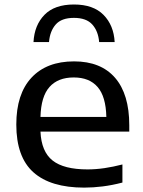

<svg xmlns="http://www.w3.org/2000/svg" viewBox="-20 -825 638 854"><path d="M354.5 9.5Q205 9.5 128.8 -58.5Q52.5 -126.5 52.5 -271Q52.5 -407 120 -479.5Q187.5 -552 309.5 -552Q428.5 -552 491.8 -479Q555 -406 555 -268V-239.5H160Q164 -150.5 214 -111Q264 -71.5 369.5 -71.5Q405.5 -71.5 444.8 -77.2Q484 -83 524.5 -93.5V-13Q478.5 -1 436.5 4.2Q394.5 9.5 354.5 9.5ZM308 -480.5Q238 -480.5 200.2 -438.2Q162.5 -396 160 -305H453Q451 -395.5 414.2 -438Q377.5 -480.5 308 -480.5ZM129 -638Q133 -713 177.8 -759Q222.5 -805 309 -805Q395 -805 440.5 -758.8Q486 -712.5 490 -638H421Q417 -686.5 390.5 -716Q364 -745.5 309 -745.5Q253.5 -745.5 227.8 -716Q202 -686.5 198 -638Z"/></svg>

Font: Encode Sans Expanded Medium
Style: Regular
Weight: 500
Width: 7
Designer: Multiple Designers
Foundry: Impallari Type
Version: Version 3.000; ttfautohint (v1.8.3) -l 8 -r 50 -G 200 -x 14 